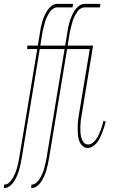

<svg xmlns="http://www.w3.org/2000/svg" viewBox="-62 -755 582 990"><path d="M-42 215 -41 197Q-27 197 -16 187.5Q-5 178 2.5 165.5Q10 153 15.5 140Q21 127 25 113.5Q29 100 31.5 87Q34 74 37 60L130 -502H78L79 -520H133L143 -580Q145 -596 148 -611Q151 -626 155.5 -641.5Q160 -657 166.5 -672Q173 -687 182 -701Q191 -715 204.5 -725Q218 -735 234 -735H315L312 -717H233Q223 -717 213 -711Q203 -705 197 -696.5Q191 -688 185.5 -678Q180 -668 176 -658.5Q172 -649 169.5 -638.5Q167 -628 164 -618Q161 -608 159 -598Q157 -588 155 -577L146 -520H228L227 -502H143L50 60Q47 76 44 91Q41 106 36.5 121.5Q32 137 25.5 152Q19 167 10 181Q1 195 -12.5 205Q-26 215 -42 215ZM99 215 100 197Q114 197 125 187.5Q136 178 143.5 165.5Q151 153 156.5 140Q162 127 166 113.5Q170 100 172.5 87Q175 74 178 60L271 -502H219L220 -520H274L284 -580Q286 -596 289 -611Q292 -626 296.5 -641.5Q301 -657 307.5 -672Q314 -687 323 -701Q332 -715 345.5 -725Q359 -735 375 -735H456L453 -717H374Q364 -717 354 -711Q344 -705 338 -696.5Q332 -688 326.5 -678Q321 -668 317 -658.5Q313 -649 310.5 -638.5Q308 -628 305 -618Q302 -608 300 -598Q298 -588 296 -577L287 -520H369L368 -502H284L191 60Q188 76 185 91Q182 106 177.5 121.5Q173 137 166.5 152Q160 167 151 181Q142 195 128.5 205Q115 215 99 215ZM390 8Q377 8 367 0.5Q357 -7 351.5 -17.5Q346 -28 343 -40.5Q340 -53 339.5 -66Q339 -79 338.5 -92Q338 -105 339 -118Q340 -131 342 -144Q344 -157 346 -171L401 -502H332L333 -520H418L360 -168Q357 -152 355 -137Q353 -122 352.5 -107Q352 -92 352.5 -77Q353 -62 356.5 -48Q360 -34 368.5 -22Q377 -10 393 -10Q405 -10 416 -18.5Q427 -27 434.5 -38Q442 -49 447.5 -61Q453 -73 457.5 -85Q462 -97 465.5 -109Q469 -121 472 -133L483 -127Q479 -113 475 -99.5Q471 -86 465.5 -72.5Q460 -59 454 -46Q448 -33 439 -21Q430 -9 417 -0.5Q404 8 390 8Z"/></svg>

Font: Iosevka Thin
Style: Italic
Weight: 100
Italic angle: -9°
Monospace: yes
Designer: Belleve Invis
Foundry: Belleve Invis
Version: Version 32.5.0; ttfautohint (v1.8.4)